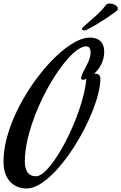

<svg xmlns="http://www.w3.org/2000/svg" viewBox="-45 -966 694 1098"><path d="M551 -671C551 -710 533 -751 468 -751C299 -751 -25 -340 -25 -42C-25 72 44 112 107 112C275 112 529 -323 529 -517C529 -540 512 -545 494 -545C523 -572 551 -614 551 -671ZM161 42C113 42 97 5 97 -43C97 -298 337 -701 448 -701C468 -701 473 -683 473 -665C473 -613 425 -560 419 -521C419 -510 422 -510 431 -510C435 -510 442 -511 449 -515C432 -313 251 42 161 42ZM560 -937C527 -890 483 -860 430 -811C426 -807 424 -804 424 -800C424 -796 428 -792 436 -792C440 -792 446 -793 454 -797C517 -828 619 -898 626 -908C628 -911 629 -914 629 -917C629 -933 603 -946 582 -946C573 -946 564 -943 560 -937Z"/></svg>

Font: Mervale Script
Style: Regular
Weight: 400
Designer: Astigmatic (AOETI)
Foundry: Astigmatic (AOETI)
Version: Version 1.000